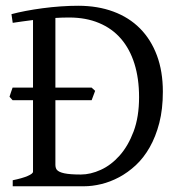

<svg xmlns="http://www.w3.org/2000/svg" viewBox="-20 -650 633 670"><path d="M548.3 -330.1Q548.3 -269 535.9 -220.9Q523.4 -172.9 502.4 -136Q481.4 -99.1 453.9 -73.5Q426.3 -47.9 395.5 -31.5Q364.7 -15.1 333.3 -7.6Q301.8 0 272.9 0H24.4V-21Q57.6 -27.8 76.4 -35.9Q95.2 -43.9 95.2 -50.8V-300.3H23.9L13.2 -312.5Q15.6 -319.8 18.3 -328.1Q21 -336.4 23.9 -344.2H95.2V-580.1Q75.7 -577.6 58.1 -575.2Q40.5 -572.8 24.4 -570.3L20 -600.6Q41.5 -606.4 69.6 -611.8Q97.7 -617.2 128.9 -621.3Q160.2 -625.5 192.1 -627.7Q224.1 -629.9 252.9 -629.9Q320.8 -629.9 375.5 -609.6Q430.2 -589.4 468.5 -550.8Q506.8 -512.2 527.6 -456.5Q548.3 -400.9 548.3 -330.1ZM221.2 -588.9Q196.8 -588.9 173.3 -587.4V-344.2H299.8L312 -333L299.8 -300.3H173.3V-75.2Q173.3 -64.5 178.2 -57.6Q185.1 -49.3 204.6 -45.2Q224.1 -41 262.2 -41Q295.9 -41 331.8 -57.4Q367.7 -73.7 397.5 -107.2Q427.2 -140.6 446.3 -191.4Q465.3 -242.2 465.3 -311Q465.3 -376 449.2 -427.5Q433.1 -479 402.1 -514.9Q371.1 -550.8 325.4 -569.8Q279.8 -588.9 221.2 -588.9Z"/></svg>

Font: Gentium Plus Am
Style: Regular
Weight: 400
Designer: J. Victor Gaultney, Annie Olsen, Iska Routamaa, Becca Hirsbrunner
Foundry: SIL International
Version: Version 5.000